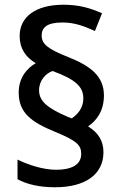

<svg xmlns="http://www.w3.org/2000/svg" viewBox="-20 -785 516 811"><path d="M59 -394C59 -306 116 -268 213 -228C306 -190 323 -171 323 -135C323 -99 298 -68 216 -68C162 -68 98 -89 54 -111V-28C95 -6 146 6 213 6C341 6 417 -49 417 -142C417 -192 393 -226 352 -251C387 -275 419 -315 419 -382C419 -462 364 -506 268 -544C182 -578 156 -599 156 -635C156 -670 180 -690 244 -690C298 -690 338 -673 381 -654L411 -729C363 -750 316 -765 248 -765C131 -765 63 -714 63 -633C63 -580 88 -544 131 -518C94 -497 59 -457 59 -394ZM145 -404C145 -445 173 -475 202 -485C304 -448 332 -416 332 -369C332 -328 307 -301 283 -285L267 -291C179 -329 145 -358 145 -404Z"/></svg>

Font: Noto Sans Thai Medium
Style: Regular
Weight: 500
Designer: Monotype Design Team
Foundry: Monotype Imaging Inc.
Version: Version 1.901